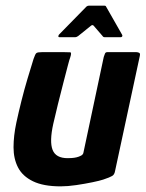

<svg xmlns="http://www.w3.org/2000/svg" viewBox="-20 -657 517 681"><path d="M195 4Q134 4 97 -14Q60 -32 44 -63Q28 -94 28 -134.5Q28 -175 38 -222Q46 -259 56 -299Q66 -339 77.5 -377.5Q89 -416 99 -448Q105 -466 109.5 -469Q114 -472 128 -472H209Q223 -472 229 -471.5Q235 -471 229 -453Q227 -449 220.5 -424Q214 -399 204.5 -362.5Q195 -326 185.5 -287.5Q176 -249 169 -218Q155 -155 166.5 -125.5Q178 -96 220 -96Q225 -96 234 -96.5Q243 -97 251.5 -99Q260 -101 267.5 -105Q275 -109 276 -116L348 -455Q350 -460 352 -466Q354 -472 360 -472H464Q468 -472 473 -470Q478 -468 476 -459L388 -50Q386 -38 378 -33Q370 -28 346 -20Q334 -16 307.5 -10.5Q281 -5 250.5 -0.5Q220 4 195 4ZM191 -525Q187 -525 187 -528Q187 -531 189 -534L287 -634Q291 -637 296 -637H350Q355 -637 356 -634L413 -534Q415 -531 413.5 -528Q412 -525 408 -525H352Q346 -525 344 -529L312 -566Q308 -570 303 -566L257 -529Q251 -525 247 -525Z"/></svg>

Font: Glory
Style: Bold Italic
Weight: 700
Italic angle: -12°
Version: Version 1.011